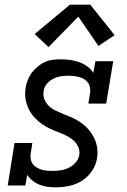

<svg xmlns="http://www.w3.org/2000/svg" viewBox="-20 -791 540 819"><path d="M217 8Q199 8 181 5.5Q163 3 147.5 -3.5Q132 -10 118.5 -20.5Q105 -31 96 -45L88 0H13L42 -181H118L111 -136Q109 -124 111 -112.5Q113 -101 119.5 -92Q126 -83 136 -77Q146 -71 156.5 -67.5Q167 -64 179 -63Q191 -62 203 -62Q203 -62 203 -62Q203 -62 204 -62Q221 -62 238.5 -64.5Q256 -67 272.5 -75Q289 -83 302 -97Q315 -111 318 -129Q321 -147 314.5 -162.5Q308 -178 296 -189.5Q284 -201 269.5 -209Q255 -217 239.5 -223Q224 -229 208 -235.5Q192 -242 178 -250Q164 -258 151 -268Q138 -278 127 -290Q116 -302 107.5 -316.5Q99 -331 94 -347Q89 -363 87.5 -380Q86 -397 89 -415Q92 -433 98.5 -449.5Q105 -466 115.5 -480.5Q126 -495 140.5 -507Q155 -519 171.5 -526.5Q188 -534 205.5 -536Q223 -538 240 -538Q260 -538 280.5 -535Q301 -532 319 -525.5Q337 -519 352.5 -507.5Q368 -496 378 -480L387 -530H463L433 -349H357L364 -394Q366 -406 364 -417.5Q362 -429 355.5 -438Q349 -447 339.5 -453Q330 -459 319 -462Q308 -465 296.5 -466.5Q285 -468 273 -468Q256 -468 239.5 -465.5Q223 -463 207 -455Q191 -447 179.5 -433Q168 -419 166 -402Q163 -384 169 -368.5Q175 -353 186.5 -341Q198 -329 213 -321.5Q228 -314 243 -307.5Q258 -301 274 -295Q290 -289 304 -281Q318 -273 331.5 -263Q345 -253 355.5 -241Q366 -229 375 -214.5Q384 -200 389 -184.5Q394 -169 395.5 -151.5Q397 -134 394 -117Q390 -88 372.5 -62Q355 -36 329.5 -20Q304 -4 275 2Q246 8 218 8ZM187 -590 128 -646 278 -771H365L469 -641L400 -595L314 -720Z"/></svg>

Font: Iosevka Slab Oblique
Style: Regular
Weight: 400
Italic angle: -9°
Monospace: yes
Designer: Belleve Invis
Foundry: Belleve Invis
Version: Version 11.1.1; ttfautohint (v1.8.3)